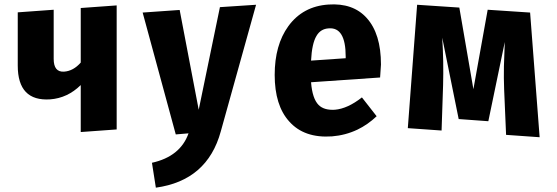

<svg xmlns="http://www.w3.org/2000/svg" viewBox="-20 -613 2574 887"><path d="M519 -588V-15L353 -3V-220Q292 -160 212 -154Q62 -144 62 -310V-556L228 -568V-341Q228 -279 276 -282Q319 -285 353 -324V-576Z M1000 -6Q938 221 700 254L682 139Q813 110 851 3L792 8L639 -555L810 -567L898 -106L996 -580L1163 -591Z M1736 -255 1417 -233Q1423 -157 1452 -128Q1477 -103 1527 -106Q1586 -111 1652 -163L1720 -76Q1679 -37 1631 -14Q1576 12 1514 17Q1385 26 1316 -52Q1249 -126 1249 -267Q1249 -405 1312 -492Q1379 -584 1497 -592Q1611 -600 1674 -530Q1740 -457 1740 -315ZM1577 -352Q1577 -488 1499 -482Q1461 -480 1442 -447Q1421 -412 1417 -333L1577 -344Z M2473 21 2318 10 2309 -200Q2307 -252 2308 -307Q2309 -351 2312 -419L2236 -53L2099 -63L2023 -439Q2030 -330 2027 -220L2020 -10L1864 -21L1907 -591L2102 -578L2167 -201L2233 -568L2429 -555Z"/></svg>

Font: Xiangcui Wave Sans Xiangcui Wave Sans
Style: Regular
Weight: 800
Width: 3
Version: Version 0.920;March 28, 2024;FontCreator 14.0.0.2814 64-bit